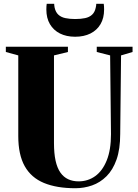

<svg xmlns="http://www.w3.org/2000/svg" viewBox="-20 -991 731 1019"><path d="M380 8Q281 8 213.2 -20Q145.5 -48 111.2 -109Q77 -170 77 -268.5V-697L11 -715V-743H340.5V-715L266.5 -697V-232Q266.5 -177 275 -138.2Q283.5 -99.5 300.5 -75.2Q317.5 -51 341.8 -39.8Q366 -28.5 397 -28.5Q446.5 -28.5 485.2 -56.2Q524 -84 546.5 -139.8Q569 -195.5 569 -278.5L564.5 -697L493.5 -715V-743H683.5V-715L622.5 -697L618 -280.5Q618 -199.5 598.5 -144.2Q579 -89 545.2 -55.5Q511.5 -22 468.8 -7Q426 8 380 8ZM379 -796Q332.5 -796 298.2 -813.2Q264 -830.5 245 -862.8Q226 -895 226 -940.5Q226 -951 226.5 -957.5Q227 -964 228 -971H267.5Q267.5 -967 268.2 -961.5Q269 -956 270 -950Q275.5 -926 290 -912.8Q304.5 -899.5 327.2 -894.8Q350 -890 379 -890Q409 -890 431.5 -894.8Q454 -899.5 468.5 -912.8Q483 -926 488 -950Q489.5 -956 490.2 -961.5Q491 -967 491 -971H530.5Q531.5 -964 532 -957.5Q532.5 -951 532.5 -940.5Q532.5 -895 513.5 -862.8Q494.5 -830.5 460 -813.2Q425.5 -796 379 -796Z"/></svg>

Font: Merriweather 120pt Black
Style: Regular
Weight: 900
Designer: Eben Sorkin
Foundry: Eben Sorkin
Version: Version 2.100